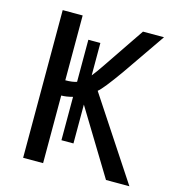

<svg xmlns="http://www.w3.org/2000/svg" viewBox="-104 -776 790 864"><g transform="rotate(15 291.5 -344.0)"><path d="M228 -323Q198 -315 175 -315V0H82V-688H175V-386Q208 -386 228 -393V-589H284V-438Q292 -448 303 -463Q314 -478 328 -499L456 -688H554L416 -488Q350 -395 328 -378L577 0H468L284 -302V-121H228Z"/></g></svg>

Font: Libra Sans
Style: Regular
Weight: 400
Foundry: Context Ltd
Version: Version 1.000; ttfautohint (v1.3)